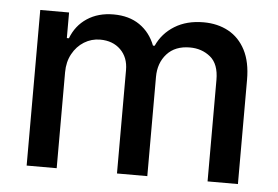

<svg xmlns="http://www.w3.org/2000/svg" viewBox="-44 -612 973 671"><g transform="rotate(5 442.5 -276.5)"><path d="M71.8 0V-545.9H172.9V-456.1H180.2Q197.3 -501.5 236.1 -527.1Q274.9 -552.7 328.6 -552.7Q383.3 -552.7 420.4 -527.1Q457.5 -501.5 475.1 -456.1H481Q501 -500.5 543.2 -526.6Q585.4 -552.7 644.5 -552.7Q693.8 -552.7 731.9 -532Q770 -511.2 791.5 -469.7Q813 -428.2 813 -365.7V0H706.5V-356Q706.5 -411.6 676.5 -436.3Q646.5 -460.9 604.5 -460.9Q552.7 -460.9 523.9 -429Q495.1 -397 495.1 -348.1V0H388.7V-362.8Q388.7 -407.2 361.3 -434.1Q334 -460.9 289.6 -460.9Q259.3 -460.9 233.6 -445.1Q208 -429.2 192.6 -401.1Q177.2 -373 177.2 -336.4V0Z"/></g></svg>

Font: Inter V
Style: Weight 500 Optical size 14.0
Weight: 500
Designer: Rasmus Andersson
Foundry: rsms
Version: Version 4.000;git-4fc901f